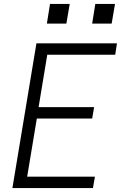

<svg xmlns="http://www.w3.org/2000/svg" viewBox="-20 -955 640 975"><path d="M43 0 165 -735H574L565 -677H220L176 -411H458L448 -353H167L118 -58H462L452 0ZM547 -835H448L464 -935H564ZM317 -835H218L234 -935H334Z"/></svg>

Font: Iosevka SS04 Light Extended
Style: Italic
Weight: 300
Width: 7
Italic angle: -9°
Monospace: yes
Designer: Belleve Invis
Foundry: Belleve Invis
Version: Version 19.0.0; ttfautohint (v1.8.4)